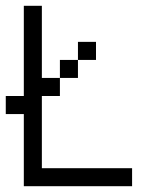

<svg xmlns="http://www.w3.org/2000/svg" viewBox="-20 -645 540 665"><path d="M437.5 0V-62.5H125Q125 -62.5 125 -312.5H187.5V-375H125Q125 -375 125 -625H62.5V-312.5H0V-250H62.5Q62.5 -250 62.5 0ZM312.5 -437.5V-500H250V-437.5H187.5V-375H250V-437.5Z"/></svg>

Font: Unifont
Style: Regular
Weight: 500
Version: Version 15.1.04